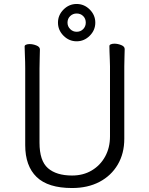

<svg xmlns="http://www.w3.org/2000/svg" viewBox="-20 -929 750 967"><path d="M460 -815Q460 -777 432 -749Q404 -721 366 -721Q328 -721 300 -749Q272 -777 272 -815Q272 -853 300 -881Q328 -909 366 -909Q404 -909 432 -881Q460 -853 460 -815ZM412 -815Q412 -835 399 -848Q386 -861 366 -861Q347 -861 333.5 -848Q320 -835 320 -815Q320 -796 333.5 -782.5Q347 -769 366 -769Q386 -769 399 -782.5Q412 -796 412 -815ZM534 -595Q534 -609 533 -630Q532 -651 531.5 -670Q531 -689 531 -697Q531 -703 538.5 -706Q546 -709 556 -709Q573 -709 590.5 -702Q608 -695 608 -682Q608 -670 607 -645Q606 -620 606 -594V-230Q606 -156 573 -100Q540 -44 481 -13Q422 18 343 18Q222 18 164.5 -37.5Q107 -93 107 -198V-586Q107 -617 105.5 -647.5Q104 -678 104 -695Q104 -701 111.5 -704Q119 -707 129 -707Q146 -707 163.5 -700Q181 -693 181 -680Q181 -668 180 -639Q179 -610 179 -584V-210Q179 -119 221.5 -82Q264 -45 343 -45Q399 -45 442 -70.5Q485 -96 509.5 -140.5Q534 -185 534 -242Z"/></svg>

Font: Klee One SemiBold
Style: Regular
Weight: 600
Designer: Fontworks Inc.
Foundry: Fontworks Inc.
Version: Version 1.00;January 12, 2022;FontCreator 13.0.0.2683 64-bit